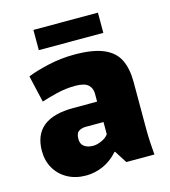

<svg xmlns="http://www.w3.org/2000/svg" viewBox="-106 -773 773 871"><g transform="rotate(-15 281.0 -338.0)"><path d="M192 12Q143 12 105.5 -8.5Q68 -29 47 -65Q26 -101 26 -147Q26 -299 214 -299H326V-337Q326 -362 309 -378Q292 -394 248 -394Q204 -394 161 -383.5Q118 -373 88 -363L59 -489Q95 -504 156 -518Q217 -532 281 -532Q368 -532 418 -510.5Q468 -489 488.5 -447Q509 -405 509 -342V-120Q509 -88 511 -55.5Q513 -23 515 0H383L346 -58H343Q312 -23 273 -5.5Q234 12 192 12ZM258 -110Q276 -110 298 -120Q320 -130 330 -145V-202H246Q229 -202 214.5 -193.5Q200 -185 200 -157Q200 -133 216 -121.5Q232 -110 258 -110ZM131 -593V-688H434V-593Z"/></g></svg>

Font: Murecho ExtraBold
Style: Regular
Weight: 800
Designer: Neil Summerour
Foundry: Positype
Version: Version 1.010; ttfautohint (v1.8.3)